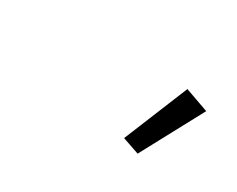

<svg xmlns="http://www.w3.org/2000/svg" viewBox="-45 -922 632 513"><g transform="rotate(30 271.0 -666.0)"><path d="M393 -558 495 -748 422 -774 341 -576Z"/></g></svg>

Font: Source Sans Pro
Style: Italic
Weight: 400
Italic angle: -11°
Designer: Paul D. Hunt
Foundry: Adobe Systems Incorporated
Version: Version 3.006;hotconv 1.0.111;makeotfexe 2.5.65597